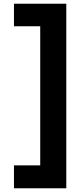

<svg xmlns="http://www.w3.org/2000/svg" viewBox="-20 -831 446 1031"><path d="M336 180H55V57H196V-690H55V-811H336Z"/></svg>

Font: DM Sans 12pt Black
Style: Regular
Weight: 900
Version: Version 4.004;gftools[0.9.30]